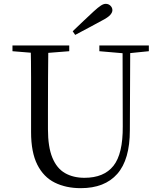

<svg xmlns="http://www.w3.org/2000/svg" viewBox="-20 -965 837 1001"><path d="M359 -802Q387 -829 415 -855.5Q443 -882 469 -906Q492 -927 506 -936Q520 -945 531 -945Q546 -945 556 -935Q566 -925 566 -912Q566 -900 554.5 -887Q543 -874 512 -858Q478 -839 442.5 -820.5Q407 -802 372 -783ZM401 16Q324 16 265.5 -13Q207 -42 174.5 -106.5Q142 -171 142 -276V-391Q142 -476 142 -560.5Q142 -645 140 -728H232Q231 -645 230.5 -561Q230 -477 230 -391V-291Q230 -199 253 -143Q276 -87 319 -62.5Q362 -38 420 -38Q522 -38 571.5 -100.5Q621 -163 620 -306L619 -728H659L657 -286Q657 -133 591.5 -58.5Q526 16 401 16ZM45 -698V-728H341V-698L201 -687H180ZM498 -698V-728H756V-698L647 -687H626Z"/></svg>

Font: Noto Serif TC ExtraLight
Style: Regular
Weight: 400
Version: Version 2.002-H1;hotconv 1.1.0;makeotfexe 2.6.0